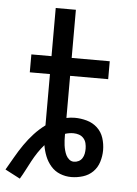

<svg xmlns="http://www.w3.org/2000/svg" viewBox="-54 -777 609 854"><g transform="rotate(5 250.0 -350.0)"><path d="M67 35 0 0Q17 -29 33.5 -58Q50 -87 69 -114.5Q88 -142 110.5 -166.5Q133 -191 160 -211V-440H70V-520H160V-735H250V-520H420V-440H250V-252Q259 -254 268.5 -255Q278 -256 287 -256Q314 -256 341 -248.5Q368 -241 388 -222.5Q408 -204 416.5 -177.5Q425 -151 425 -123Q425 -97 417 -71Q409 -45 390.5 -26.5Q372 -8 346 0Q320 8 294 8Q268 8 244 -1.5Q220 -11 203 -30.5Q186 -50 176.5 -74Q167 -98 163 -123Q148 -106 135 -86.5Q122 -67 111 -46.5Q100 -26 89.5 -5.5Q79 15 67 35ZM300 -61Q311 -61 321 -66Q331 -71 337 -80.5Q343 -90 345 -101Q347 -112 347 -123Q347 -135 344 -147.5Q341 -160 332.5 -169.5Q324 -179 312 -183Q300 -187 287 -187Q278 -187 268.5 -185.5Q259 -184 250 -181V-175Q250 -164 250.5 -152.5Q251 -141 252.5 -130Q254 -119 257 -107.5Q260 -96 265 -86Q270 -76 279 -68.5Q288 -61 300 -61Z"/></g></svg>

Font: Iosevka Custom Medium
Style: Regular
Weight: 500
Monospace: yes
Designer: Belleve Invis
Foundry: Belleve Invis
Version: Version 32.5.0; ttfautohint (v1.8.4)